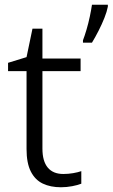

<svg xmlns="http://www.w3.org/2000/svg" viewBox="-20 -780 475 810"><path d="M247 -46Q268 -46 288.5 -49.5Q309 -53 323 -58V-5Q308 1 284.5 5.5Q261 10 237 10Q193 10 160.5 -5.5Q128 -21 110 -56.5Q92 -92 92 -151V-480H14V-515L92 -539L117 -659H159V-533H320V-480H159V-153Q159 -100 181.5 -73Q204 -46 247 -46ZM435 -752Q431 -731 420.5 -704.5Q410 -678 396 -650.5Q382 -623 368 -600H330V-610Q337 -628 345 -655Q353 -682 359 -710.5Q365 -739 368 -760H435Z"/></svg>

Font: Noto Sans Syriac Eastern Light
Style: Regular
Weight: 300
Designer: Patrick Giasson and the Monotype Design Team
Foundry: Monotype Imaging Inc.
Version: Version 3.001